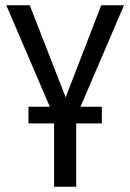

<svg xmlns="http://www.w3.org/2000/svg" viewBox="-20 -708 494 728"><path d="M450.2 -688 285.2 -303.2H366.2V-240.2H269V0H185.1V-240.2H87.9V-303.2H168.9L3.9 -688H92.8L229 -338.9L363.8 -688Z"/></svg>

Font: Fira Sans Compressed Book
Style: Regular
Weight: 350
Width: 1
Designer: Carrois Corporate & Edenspiekermann AG
Foundry: Carrois Corporate GbR & Edenspiekermann AG
Version: Version 4.203;PS 004.203;hotconv 1.0.88;makeotf.lib2.5.64775